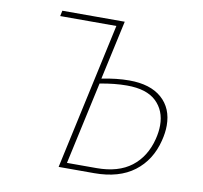

<svg xmlns="http://www.w3.org/2000/svg" viewBox="-75 -738 863 818"><g transform="rotate(10 356.5 -329.0)"><path d="M653 -253Q653 -222 644 -187Q622 -99 556.5 -49.5Q491 0 384 0H230L368 -634H125L130 -658H400L344 -402Q408 -415 463 -415Q554 -415 603.5 -371.5Q653 -328 653 -253ZM625 -249Q625 -313 583.5 -352.5Q542 -392 457 -392Q403 -392 340 -380L262 -23H390Q484 -23 540.5 -66.5Q597 -110 617 -189Q625 -221 625 -249Z"/></g></svg>

Font: Ysabeau Extralight
Style: Italic
Weight: 200
Italic angle: -12°
Designer: Christian Thalmann (Catharsis Fonts)
Version: Version 0.003